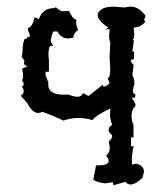

<svg xmlns="http://www.w3.org/2000/svg" viewBox="-20 -473 484 573"><path d="M61 -275.7Q51.3 -279.2 51.3 -284.9L53.2 -291.1L44.4 -303.8Q47.4 -311.7 47.4 -324.5Q47.4 -339.4 52.7 -355.7Q59.6 -357 62 -362.3L69.3 -364Q67.9 -377.2 63.5 -381.2V-389.5Q77.1 -392.2 83.5 -422L95.7 -415.9Q107.9 -448.8 141.1 -448.8L147 -451.5Q158.2 -439.2 169.9 -439.2L181.2 -440.5Q186 -440.5 187.7 -437.2Q189.5 -433.9 194.3 -425.1Q199.2 -416.3 207.5 -414.6V-408Q207.5 -393.5 213.4 -383.4Q199.7 -375 198.7 -360.5L184.1 -358.3Q162.6 -358.3 151.4 -379H139.2Q133.3 -367.1 131.3 -349.5L138.7 -336.3L128.9 -335.9Q124.5 -323.6 124.5 -309.1L125.5 -296.8L126 -296.3V-259L116.2 -258.6Q115.7 -254.6 115.7 -250.6V-249.8L124.5 -225.6L124 -219.9Q124 -190.4 170.9 -190.4L184.6 -190.9Q199.7 -184.3 210.4 -184.3Q224.1 -184.3 227.5 -195.3L244.1 -186.5L287.1 -220.3Q287.1 -214.6 291 -214.6Q296.4 -214.6 307.1 -224.3L300.8 -241L302.7 -240.5Q308.1 -240.5 309.1 -266.9L307.1 -300.7L309.1 -346Q305.7 -352.6 305.7 -368.4L307.1 -386.4L294.4 -385.1L303.2 -390.8Q271.5 -411.5 271.5 -427.7Q271.5 -437 282.7 -445.1Q293.9 -453.2 319.3 -453.2L353 -450.6Q360.8 -453.2 369.6 -453.2Q394.5 -453.2 414.6 -425.6L409.7 -412.8L414.1 -409.7Q401.9 -390.8 378.9 -390.8L380.9 -369.3Q380.9 -356.6 376.5 -356.6L379.4 -350L375 -319.2L380.4 -318.8L379.9 -296.3Q370.1 -296.3 370.1 -292Q370.1 -287.6 378.9 -279.6L375 -250.2L380.9 -233.5V-220.8Q376.5 -209.3 376.5 -202.7Q376.5 -193.1 384.3 -191.3L382.8 -182.1Q374 -181.2 374 -179.5Q374 -179 375.7 -177Q377.4 -175.1 379.2 -172.2Q380.9 -169.3 382.6 -166Q384.3 -162.8 384.3 -160.1Q384.3 -154 378.9 -151.3Q372.6 -140.3 372.6 -125.4Q372.6 -112.7 378.4 -100.3V-63H371.1V-36.2L378.9 -37.1Q376.5 -27 375 -16.4Q373.5 -5.9 373.5 5.6L374 18.7L384.8 15.2Q409.7 20.1 409.7 39.8L405.3 57.4Q384.3 77.6 369.6 77.6Q360.4 77.6 354.5 69.7L318.8 79.8L316.4 70.6L295.9 74.1Q278.3 74.1 258.3 64L266.6 20.5H273.4Q304.2 20.5 304.2 7.3Q304.2 1.2 296.9 -8.9Q307.6 -17.3 307.6 -32.7L304.7 -50.7Q314.9 -60.4 314.9 -66.5Q314.9 -69.1 313.2 -70.7Q311.5 -72.2 309.6 -74Q307.6 -75.7 305.9 -78.4Q304.2 -81 304.2 -85Q304.2 -94.6 314.9 -100.3Q308.1 -117.9 308.1 -132L309.6 -149.1Q262.7 -127.6 256.3 -114.4Q234.9 -121 214.8 -121Q191.9 -121 169.4 -113.1Q147.5 -124.1 106.4 -139.5Q99.6 -135.9 94.2 -135.9Q76.7 -135.9 61.5 -164.9L42 -187.4Q50.8 -193.1 50.8 -201Q50.8 -207.6 44.9 -215Q50.8 -216.8 50.8 -222.1Q50.8 -226 45.4 -233.5Q48.8 -237.9 48.8 -246.2Q48.8 -258.6 45.4 -267.8L61 -274.8Z"/></svg>

Font: Truetypewriter PolyglOTT
Style: Regular
Weight: 400
Designer: Sergey Beatoff a.k.a. Sam_T
Version: Version 3.76